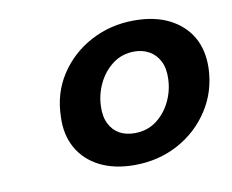

<svg xmlns="http://www.w3.org/2000/svg" viewBox="-51 -775 591 489"><g transform="rotate(-10 244.5 -530.5)"><path d="M261 -349Q209 -349 171.5 -368Q134 -387 114.5 -421.5Q95 -456 97 -502Q98 -563 129 -610.5Q160 -658 211 -685Q262 -712 323 -712Q376 -712 413.5 -693Q451 -674 470.5 -640.5Q490 -607 489 -560Q487 -500 456 -452Q425 -404 374 -376.5Q323 -349 261 -349ZM275 -429Q307 -429 330.5 -446Q354 -463 368 -491Q382 -519 383 -551Q384 -578 374.5 -596.5Q365 -615 348 -624.5Q331 -634 310 -634Q278 -634 254 -616Q230 -598 216.5 -570Q203 -542 202 -511Q201 -484 210.5 -465.5Q220 -447 236.5 -438Q253 -429 275 -429Z"/></g></svg>

Font: DM Sans 17pt
Style: Bold Italic
Weight: 700
Italic angle: -10°
Version: Version 4.004;gftools[0.9.30]